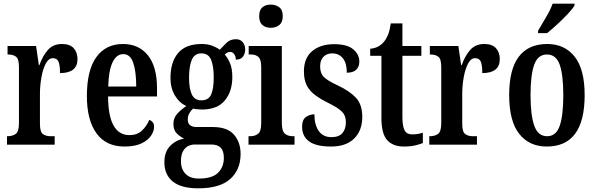

<svg xmlns="http://www.w3.org/2000/svg" viewBox="-20 -786 3235 1043"><path d="M18 0V-46H21Q48 -46 65.5 -58.5Q83 -71 83 -118V-422Q83 -466 67 -478Q51 -490 24 -490H21V-536H176L191 -432H194Q212 -483 240.5 -515Q269 -547 317 -547Q360 -547 380.5 -524Q401 -501 401 -465Q401 -389 306 -389Q306 -431 298 -450.5Q290 -470 267 -470Q244 -470 228.5 -440.5Q213 -411 205 -366Q197 -321 197 -276V-113Q197 -69 213.5 -57.5Q230 -46 254 -46H277V0Z M656 10Q556 10 504 -62Q452 -134 452 -264Q452 -405 503.5 -476Q555 -547 648 -547Q734 -547 783.5 -485.5Q833 -424 833 -305V-262H567Q568 -154 597.5 -103Q627 -52 683 -52Q725 -52 751 -76.5Q777 -101 791 -135Q802 -131 809.5 -122Q817 -113 817 -97Q817 -74 800.5 -49Q784 -24 748.5 -7Q713 10 656 10ZM720 -316Q720 -396 704 -444Q688 -492 650 -492Q612 -492 591 -446.5Q570 -401 568 -316Z M1057 237Q964 237 918.5 200Q873 163 873 95Q873 39 904 7Q935 -25 980 -33Q959 -43 940.5 -61Q922 -79 922 -113Q922 -144 942 -167Q962 -190 992 -210Q954 -227 930 -267.5Q906 -308 906 -362Q906 -449 947.5 -498Q989 -547 1076 -547Q1107 -547 1130.5 -538.5Q1154 -530 1174 -516Q1189 -532 1209.5 -552.5Q1230 -573 1261 -573Q1286 -573 1299 -556.5Q1312 -540 1312 -518Q1312 -495 1300 -478.5Q1288 -462 1261 -462Q1261 -481 1251.5 -492.5Q1242 -504 1232 -504Q1222 -504 1214.5 -500Q1207 -496 1201 -490Q1218 -470 1230 -441.5Q1242 -413 1242 -367Q1242 -290 1201.5 -240.5Q1161 -191 1076 -191Q1067 -191 1051.5 -192.5Q1036 -194 1029 -196Q1019 -188 1009.5 -172.5Q1000 -157 1000 -137Q1000 -115 1013 -105.5Q1026 -96 1047 -96H1136Q1215 -96 1251 -54.5Q1287 -13 1287 50Q1287 136 1230.5 186.5Q1174 237 1057 237ZM1074 -241Q1113 -241 1127 -272.5Q1141 -304 1141 -365Q1141 -428 1126.5 -462Q1112 -496 1074 -496Q1037 -496 1022 -461.5Q1007 -427 1007 -364Q1007 -305 1022 -273Q1037 -241 1074 -241ZM1060 184Q1133 184 1164.5 152.5Q1196 121 1196 72Q1196 34 1179 16.5Q1162 -1 1128 -1H1037Q1020 -1 1003 7Q986 15 974.5 35Q963 55 963 90Q963 133 988 158.5Q1013 184 1060 184Z M1451 -635Q1423 -635 1405.5 -650Q1388 -665 1388 -698Q1388 -732 1405.5 -746.5Q1423 -761 1451 -761Q1478 -761 1497 -746.5Q1516 -732 1516 -698Q1516 -665 1497 -650Q1478 -635 1451 -635ZM1330 0V-46H1339Q1366 -46 1382.5 -59.5Q1399 -73 1399 -117V-421Q1399 -463 1384 -476.5Q1369 -490 1343 -490H1331V-536H1511V-119Q1511 -74 1527.5 -60Q1544 -46 1571 -46H1580V0Z M1778 10Q1697 10 1659 -18Q1621 -46 1621 -98Q1621 -135 1641.5 -150Q1662 -165 1688 -165Q1688 -108 1711.5 -74.5Q1735 -41 1780 -41Q1821 -41 1840 -63Q1859 -85 1859 -123Q1859 -158 1838 -179Q1817 -200 1767 -225Q1720 -248 1690 -271Q1660 -294 1645.5 -324Q1631 -354 1631 -398Q1631 -471 1676 -508.5Q1721 -546 1795 -546Q1866 -546 1899 -518Q1932 -490 1932 -452Q1932 -423 1915 -407Q1898 -391 1864 -391Q1864 -443 1842.5 -469.5Q1821 -496 1785 -496Q1754 -496 1736.5 -477Q1719 -458 1719 -425Q1719 -387 1740.5 -366.5Q1762 -346 1817 -321Q1880 -291 1914 -254.5Q1948 -218 1948 -151Q1948 -77 1904 -33.5Q1860 10 1778 10Z M2174 10Q2115 10 2083.5 -24.5Q2052 -59 2052 -146V-483H1991V-521Q2019 -524 2037.5 -535Q2056 -546 2068 -562Q2080 -577 2088.5 -598.5Q2097 -620 2103 -659H2166V-536H2269V-483H2166V-151Q2166 -101 2177.5 -78.5Q2189 -56 2219 -56Q2250 -56 2277 -65V-9Q2263 -3 2237 3.5Q2211 10 2174 10Z M2312 0V-46H2315Q2342 -46 2359.5 -58.5Q2377 -71 2377 -118V-422Q2377 -466 2361 -478Q2345 -490 2318 -490H2315V-536H2470L2485 -432H2488Q2506 -483 2534.5 -515Q2563 -547 2611 -547Q2654 -547 2674.5 -524Q2695 -501 2695 -465Q2695 -389 2600 -389Q2600 -431 2592 -450.5Q2584 -470 2561 -470Q2538 -470 2522.5 -440.5Q2507 -411 2499 -366Q2491 -321 2491 -276V-113Q2491 -69 2507.5 -57.5Q2524 -46 2548 -46H2571V0Z M2950 10Q2855 10 2800.5 -59Q2746 -128 2746 -269Q2746 -410 2798.5 -478.5Q2851 -547 2953 -547Q3047 -547 3101.5 -478.5Q3156 -410 3156 -269Q3156 10 2950 10ZM2952 -46Q3001 -46 3020.5 -102.5Q3040 -159 3040 -269Q3040 -379 3020.5 -434.5Q3001 -490 2951 -490Q2902 -490 2882 -434.5Q2862 -379 2862 -269Q2862 -159 2882.5 -102.5Q2903 -46 2952 -46ZM2903 -619Q2923 -654 2946.5 -693Q2970 -732 2982 -766H3101V-756Q3091 -739 3065.5 -711.5Q3040 -684 3009 -655.5Q2978 -627 2952 -606H2903Z"/></svg>

Font: Noto Serif Thai ExtraCondensed SemiBold
Style: Regular
Weight: 600
Width: 2
Designer: Monotype Design Team
Foundry: Monotype Imaging Inc.
Version: Version 2.001; ttfautohint (v1.8.4.7-5d5b)